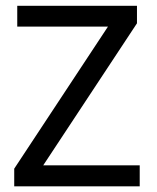

<svg xmlns="http://www.w3.org/2000/svg" viewBox="-20 -660 554 679"><path d="M474.1 -1H30.3V-63.5L361.8 -565.9H41V-639.6H464.4V-577.6L132.8 -75.2H474.1Z"/></svg>

Font: XL-Viking
Style: Regular
Weight: 400
Foundry: Ascender Corporation
Version: Version 1.10 March 23, 2015